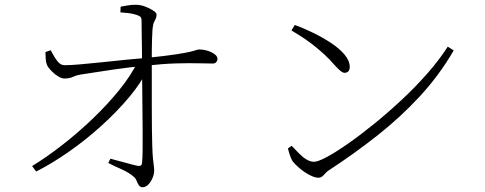

<svg xmlns="http://www.w3.org/2000/svg" viewBox="-20 -779 2040 807"><path d="M444 -112Q472 -105 505.5 -95.5Q539 -86 558 -82Q576 -79 577 -94Q579 -111 579.5 -150Q580 -189 579.5 -239Q579 -289 578.5 -341Q578 -393 577.5 -438Q577 -483 577 -510Q577 -545 576.5 -579.5Q576 -614 575.5 -643Q575 -672 575 -691Q575 -705 569 -709.5Q563 -714 549 -718Q536 -722 519.5 -724Q503 -726 486 -727L487 -751Q499 -753 515.5 -756Q532 -759 551 -759Q570 -759 590 -751.5Q610 -744 624 -734.5Q638 -725 638 -718Q638 -707 634.5 -700.5Q631 -694 627 -685Q623 -676 621 -656Q620 -640 619 -615Q618 -590 618 -564.5Q618 -539 618 -519Q618 -483 618 -434Q618 -385 618 -334Q618 -283 618.5 -238Q619 -193 620 -165Q621 -131 623 -112Q625 -93 626.5 -82.5Q628 -72 628 -63Q628 -47 621 -30.5Q614 -14 603 -3Q592 8 579 8Q569 8 563.5 -0.5Q558 -9 554 -19.5Q550 -30 542 -36Q522 -54 490 -68Q458 -82 435 -94ZM171 -560 193 -568Q209 -537 222.5 -520.5Q236 -504 253 -505Q275 -505 317 -508.5Q359 -512 410 -517.5Q461 -523 511 -528Q561 -533 599 -536Q677 -544 719 -550.5Q761 -557 779.5 -561.5Q798 -566 804.5 -568.5Q811 -571 818 -571Q831 -571 844 -568Q857 -565 868.5 -559.5Q880 -554 887 -547Q894 -540 894 -531Q894 -524 889 -518Q884 -512 875 -512Q851 -512 813 -513Q775 -514 721 -512.5Q667 -511 594 -503Q527 -497 455.5 -486.5Q384 -476 334 -468Q303 -464 288 -456.5Q273 -449 250 -449Q239 -449 223 -459Q207 -469 194 -483Q181 -497 177 -507Q173 -517 172 -533.5Q171 -550 171 -560ZM132 -58 115 -81Q177 -119 243 -170.5Q309 -222 370.5 -281Q432 -340 481.5 -401Q531 -462 559 -520L603 -521L601 -489Q575 -433 524 -372Q473 -311 407.5 -251.5Q342 -192 270.5 -142Q199 -92 132 -58Z M1219 -674Q1258 -660 1298.5 -640Q1339 -620 1373.5 -597Q1408 -574 1429 -548.5Q1450 -523 1450 -498Q1450 -485 1444 -479Q1438 -473 1428 -473Q1421 -473 1411.5 -480.5Q1402 -488 1382 -510Q1364 -531 1345.5 -548Q1327 -565 1307 -581.5Q1287 -598 1262 -615Q1237 -632 1205 -651ZM1862 -583 1887 -567Q1826 -462 1744 -373.5Q1662 -285 1565.5 -209Q1469 -133 1362 -63Q1355 -59 1348.5 -51.5Q1342 -44 1335 -38Q1328 -32 1318 -32Q1303 -32 1281 -43.5Q1259 -55 1239.5 -71.5Q1220 -88 1210 -101Q1203 -112 1197.5 -129.5Q1192 -147 1190 -155L1206 -166Q1223 -148 1238.5 -132.5Q1254 -117 1269.5 -108Q1285 -99 1300 -99Q1316 -99 1353.5 -119Q1391 -139 1442.5 -175Q1494 -211 1552 -258Q1610 -305 1668 -359Q1726 -413 1776.5 -470.5Q1827 -528 1862 -583Z"/></svg>

Font: Early Summer Mincho VF
Style: Regular
Weight: 250
Designer: GuiWonder
Version: Version 1.002